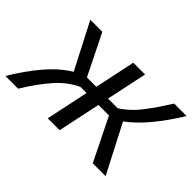

<svg xmlns="http://www.w3.org/2000/svg" viewBox="-127 -763 1004 1004"><g transform="rotate(45 375.0 -261.0)"><path d="M-34 0Q19 -89 78 -158.5Q137 -228 203 -268L72 -522H161L273 -296H342L390 -522H477L429 -296H500Q555 -330 599.5 -387.5Q644 -445 692 -522H784Q732 -437 678.5 -372.5Q625 -308 569 -267L707 0H612L495 -237H417L367 0H279L329 -237H284Q218 -207 164 -145Q110 -83 60 0Z"/></g></svg>

Font: Raleway Medium
Style: Italic
Weight: 500
Italic angle: -12°
Designer: Matt McInerney, Pablo Impallari, Rodrigo Fuenzalida
Foundry: Matt McInerney, Pablo Impallari, Rodrigo Fuenzalida
Version: Version 4.026